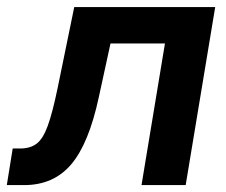

<svg xmlns="http://www.w3.org/2000/svg" viewBox="-48 -536 655 556"><path d="M-28.3 0 -11.2 -106H11.2Q39.1 -106 57.6 -119.6Q76.2 -133.3 90.1 -171.1Q104 -209 119.1 -282.2L167 -515.6H575.2L489.7 0H361.8L429.7 -410.2H272L238.3 -255.4Q209.5 -120.6 158.4 -60.3Q107.4 0 22 0Z"/></svg>

Font: Inter Display Semi Bold
Style: Italic
Weight: 600
Italic angle: -9.39999°
Designer: Rasmus Andersson
Foundry: rsms
Version: Version 4.000;git-4fc901f